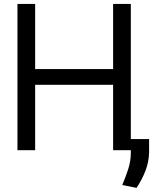

<svg xmlns="http://www.w3.org/2000/svg" viewBox="-20 -747 762 955"><path d="M154.8 -727.3V-403.4H542.6V-727.3H630.7V0H542.6V-325.3H154.8V0H66.8V-727.3ZM721.6 -55.4V11.4Q720.5 58.2 703.7 102.1Q686.8 146 659.1 187.5L588.1 173.3Q606.2 130.7 618.4 92Q630.7 53.3 630.7 12.8V-55.4Z"/></svg>

Font: Inter UI
Style: Regular
Weight: 400
Designer: Rasmus Andersson
Foundry: rsms
Version: Version 2.2